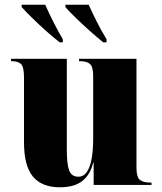

<svg xmlns="http://www.w3.org/2000/svg" viewBox="-20 -786 689 816"><path d="M234 10Q158 10 120 -35.5Q82 -81 82 -182V-456Q82 -500 70 -513Q58 -526 29 -526H27V-536H264V-148Q264 -88 274 -61.5Q284 -35 313 -35Q336 -35 350 -56.5Q364 -78 370 -114.5Q376 -151 376 -195V-462Q376 -501 363 -513.5Q350 -526 320 -526H316V-536H560V-73Q560 -34 574 -22Q588 -10 620 -10H624V0H378V-95H376Q364 -44 330 -17Q296 10 234 10ZM234 -606Q210 -624 177.5 -653Q145 -682 116 -710.5Q87 -739 72 -756V-766H172Q187 -732 207 -692.5Q227 -653 247 -619V-606ZM419 -606Q396 -624 363.5 -653Q331 -682 301.5 -710.5Q272 -739 258 -756V-766H357Q372 -732 392 -692.5Q412 -653 433 -619V-606Z"/></svg>

Font: Noto Serif Display SemiCondensed Black
Style: Regular
Weight: 900
Width: 4
Designer: Monotype Design Team
Foundry: Monotype Imaging Inc.
Version: Version 2.009